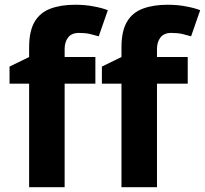

<svg xmlns="http://www.w3.org/2000/svg" viewBox="-20 -785 859 805"><path d="M379.9 -434.1H251V0H102.1V-434.1H20V-505.9L102.1 -545.9V-585.9Q102.1 -655.3 125.5 -694.3Q148.4 -732.9 192.4 -749Q235.4 -765.1 294.9 -765.1Q338.9 -765.1 374.5 -757.8Q408.7 -751.5 432.1 -742.2L394 -632.8Q390.6 -633.8 356.9 -642.6Q336.9 -647 311 -647Q280.3 -647 265.6 -627.9Q251 -608.9 251 -580.1V-545.9H379.9ZM767.1 -434.1H638.2V0H489.3V-434.1H407.2V-505.9L489.3 -545.9V-585.9Q489.3 -655.3 512.7 -694.3Q535.6 -732.9 579.6 -749Q623 -765.1 682.1 -765.1Q726.1 -765.1 761.7 -757.8Q795.9 -751.5 819.3 -742.2L781.2 -632.8Q777.8 -633.8 744.1 -642.6Q724.1 -647 698.2 -647Q667.5 -647 652.8 -627.9Q638.2 -608.9 638.2 -580.1V-545.9H767.1Z"/></svg>

Font: Droid Sans Thai
Style: Bold
Weight: 700
Designer: Steve Matteson
Foundry: Ascender Corporation
Version: Version 1.00